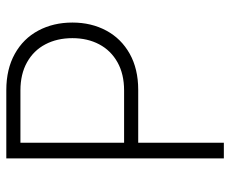

<svg xmlns="http://www.w3.org/2000/svg" viewBox="-82 -666 747 624"><g transform="rotate(-90 292.0 -353.5)"><path d="M89.8 -707H311.5Q379.9 -707 429.4 -679.4Q479 -651.9 505.1 -603Q531.2 -554.2 531.2 -492.2Q531.2 -430.7 505.1 -382.1Q479 -333.5 429.7 -305.9Q380.4 -278.3 312.5 -278.3H140.6V0H89.8ZM310.5 -324.2Q363.8 -324.2 402.1 -345.7Q440.4 -367.2 460.4 -405Q480.5 -442.9 480.5 -492.2Q480.5 -542 460.4 -580.1Q440.4 -618.2 402.1 -639.6Q363.8 -661.1 310.5 -661.1H140.6V-324.2Z"/></g></svg>

Font: Pretendard Std ExtraLight
Style: Regular
Weight: 200
Designer: Base glyphs from Inter by Rasmus Andersson; Hangeul glyphs from Noto Sans CJK(Source Han Sans) by Jang Soo-young and Kan
Foundry: Kil Hyung-jin
Version: Version 1.309